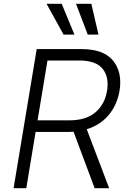

<svg xmlns="http://www.w3.org/2000/svg" viewBox="-20 -984 671 1004"><path d="M51.1 0 171.9 -727.3H406.6Q522.4 -727.3 571.6 -666.4Q620.7 -605.5 605.1 -509.6Q593 -437.1 549.4 -383.9Q505.7 -330.6 433.6 -308.2L550.8 0H474.8L364.7 -295.1Q350.5 -294 335.6 -294H166.2L117.5 0ZM176.5 -354.8H344.1Q430 -354.8 479 -396.7Q528.1 -438.6 539.8 -509.6Q551.5 -581.7 516.3 -624.6Q481.2 -667.6 394.9 -667.6H228.3ZM438.9 -802.9 377.5 -964.1H457.7L495 -802.9ZM312.5 -802.9 223.4 -964.1H302.6L369.3 -802.9Z"/></svg>

Font: Inter Light  BETA
Style: Italic
Weight: 300
Italic angle: 9.39999°
Designer: Rasmus Andersson
Foundry: rsms
Version: Version 3.011;git-f93a4a705